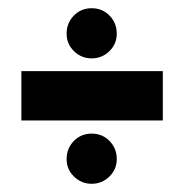

<svg xmlns="http://www.w3.org/2000/svg" viewBox="-20 -534 449 467"><path d="M142 -452Q142 -478 159.5 -496Q177 -514 203 -514Q229 -514 246.5 -496Q264 -478 264 -452Q264 -427 246 -409.5Q228 -392 203 -392Q178 -392 160 -409.5Q142 -427 142 -452ZM32 -361H376V-241H32ZM142 -147Q142 -173 159.5 -191Q177 -209 203 -209Q229 -209 246.5 -191Q264 -173 264 -147Q264 -122 246 -104.5Q228 -87 203 -87Q178 -87 160 -104.5Q142 -122 142 -147Z"/></svg>

Font: Prompt SemiBold
Style: Regular
Weight: 600
Designer: Katatrad Team
Foundry: CadsonDemak
Version: Version 1.000